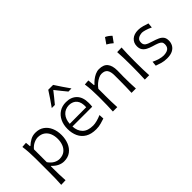

<svg xmlns="http://www.w3.org/2000/svg" viewBox="-19 -1577 2546 2546"><g transform="rotate(-45 1254.0 -303.5)"><path d="M95.2 203.1Q99.1 145.5 100.3 90.3Q101.6 35.2 101.6 -28.8V-280.8Q101.6 -337.4 98.1 -397.5Q94.7 -457.5 86.4 -516.6L158.7 -521.5L165 -451.7H173.3Q203.6 -481.4 246.1 -505.1Q288.6 -528.8 341.3 -528.8Q412.6 -528.8 462.9 -493.7Q513.2 -458.5 539.8 -397.7Q566.4 -336.9 566.4 -259.8Q566.4 -187.5 541.7 -125.7Q517.1 -64 467.5 -26.4Q418 11.2 343.3 11.2Q300.8 11.2 258.3 -9Q215.8 -29.3 179.7 -68.8H172.4V-26.4Q172.4 35.6 173.8 89.1Q175.3 142.6 179.2 200.2ZM324.7 -54.2Q384.3 -55.7 421.9 -84.7Q459.5 -113.8 477.1 -160.2Q494.6 -206.5 494.6 -259.8Q494.6 -315.9 476.1 -361.6Q457.5 -407.2 419.4 -434.6Q381.3 -461.9 322.8 -463.4Q285.6 -462.9 245.1 -443.8Q204.6 -424.8 172.4 -385.7V-144.5Q235.8 -55.2 324.7 -54.2Z M945.3 11.2Q854 11.2 794.7 -23.9Q735.4 -59.1 706.5 -120.8Q677.7 -182.6 677.7 -261.7Q677.7 -339.4 706.5 -399.7Q735.4 -460 788.3 -494.4Q841.3 -528.8 914.6 -528.8Q1010.7 -528.8 1066.4 -471.7Q1122.1 -414.6 1122.1 -308.1Q1122.1 -288.1 1121.3 -271.2Q1120.6 -254.4 1118.2 -238.8H747.6Q751.5 -152.8 801.5 -102.8Q851.6 -52.7 951.7 -52.7Q983.4 -52.7 1025.4 -63.7Q1067.4 -74.7 1108.4 -92.8L1112.3 -23.9Q1082 -14.2 1038.6 -1.5Q995.1 11.2 945.3 11.2ZM1057.1 -290.5Q1062.5 -377.9 1025.6 -424.1Q988.8 -470.2 915.5 -472.7Q839.4 -470.7 795.4 -420.7Q751.5 -370.6 747.1 -289.1ZM1037.6 -603.5Q1005.4 -642.6 973.1 -682.4Q940.9 -722.2 910.6 -761.2Q880.9 -722.7 849.1 -683.6Q817.4 -644.5 784.7 -605.5H726.6Q763.2 -657.2 798.3 -708.3Q833.5 -759.3 865.2 -810.1H956.5Q989.3 -759.3 1023.9 -708Q1058.6 -656.7 1095.2 -605Z M1267.1 0Q1270 -57.6 1271.5 -111.1Q1272.9 -164.6 1272.9 -228.5V-280.8Q1272.9 -337.4 1269.5 -397.5Q1266.1 -457.5 1257.8 -516.6L1328.1 -521.5L1337.4 -423.8H1346.2Q1365.7 -446.8 1395.8 -471.2Q1425.8 -495.6 1461.7 -512.2Q1497.6 -528.8 1533.7 -528.8Q1618.2 -528.8 1656.2 -481.2Q1694.3 -433.6 1694.3 -343.3Q1694.3 -310.1 1693.4 -280.8Q1692.4 -251.5 1692.4 -228.5Q1692.4 -164.6 1693.6 -111.1Q1694.8 -57.6 1698.7 0H1617.2Q1619.6 -57.6 1620.8 -110.8Q1622.1 -164.1 1622.1 -226.1V-322.3Q1622.1 -390.6 1598.1 -425.8Q1574.2 -460.9 1512.2 -460.9Q1487.3 -460.9 1456.5 -446Q1425.8 -431.2 1395.8 -406Q1365.7 -380.9 1343.8 -349.1V-226.1Q1343.8 -164.1 1345 -110.8Q1346.2 -57.6 1349.6 0Z M1891.4 -772.2Q1929.5 -757.7 1974.1 -713.7Q1945.1 -671.8 1915.5 -632.6Q1897.3 -649.2 1876.6 -663.7Q1855.9 -678.2 1833.9 -690Q1848.9 -710.4 1862.6 -730.6Q1876.3 -750.7 1891.4 -772.2ZM1865.7 0Q1868.7 -57.6 1870.1 -111.1Q1871.6 -164.6 1871.6 -228.5V-280.8Q1871.6 -348.6 1869.9 -403.8Q1868.2 -459 1864.3 -516.6L1948.7 -519Q1945.3 -460.9 1943.6 -405Q1941.9 -349.1 1941.9 -280.8V-228.5Q1941.9 -164.6 1943.4 -111.1Q1944.8 -57.6 1948.2 0Z M2275.4 11.2Q2220.2 11.2 2175 -2.4Q2129.9 -16.1 2099.1 -27.8L2105.5 -94.7Q2148.9 -73.7 2191.9 -61Q2234.9 -48.3 2272 -48.3Q2303.2 -49.3 2329.1 -57.6Q2355 -65.9 2370.6 -86.7Q2386.2 -107.4 2386.2 -145.5Q2386.2 -170.4 2373.3 -186Q2360.4 -201.7 2329.8 -213.9Q2299.3 -226.1 2246.6 -241.2Q2206.5 -253.4 2174.1 -270.5Q2141.6 -287.6 2122.6 -315.2Q2103.5 -342.8 2103.5 -386.2Q2103.5 -449.7 2147.2 -489.3Q2190.9 -528.8 2268.1 -528.8Q2307.6 -528.8 2352.5 -516.1Q2397.5 -503.4 2426.8 -492.7L2420.4 -422.9Q2373.5 -445.8 2335.2 -456.5Q2296.9 -467.3 2278.3 -467.3Q2258.8 -466.3 2234.9 -460Q2210.9 -453.6 2193.8 -435.5Q2176.8 -417.5 2176.8 -380.9Q2176.8 -343.8 2203.1 -324.5Q2229.5 -305.2 2293 -287.1Q2343.8 -272 2380.9 -255.1Q2418 -238.3 2438 -211.7Q2458 -185.1 2458 -140.1Q2458 -99.1 2439.2 -64.7Q2420.4 -30.3 2380.1 -9.5Q2339.8 11.2 2275.4 11.2Z"/></g></svg>

Font: Pinar DS1 Regular
Style: Regular
Weight: 400
Designer: Amin Abedi
Version: Version 3.000